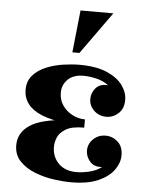

<svg xmlns="http://www.w3.org/2000/svg" viewBox="-53 -763 617 815"><g transform="rotate(5 256.0 -355.0)"><path d="M35 -127Q35 -180 82.5 -212Q130 -244 236 -251L232 -239Q173 -246 133 -262.5Q93 -279 73.5 -305Q54 -331 54 -364Q54 -402 76 -426.5Q98 -451 132 -465Q166 -479 204 -484.5Q242 -490 273 -490Q345 -490 390.5 -470Q436 -450 457.5 -420Q479 -390 479 -358Q479 -321 456.5 -300.5Q434 -280 405 -280Q374 -280 352.5 -300.5Q331 -321 331 -350Q331 -376 349 -396.5Q367 -417 401 -414Q379 -431 349 -438Q319 -445 294 -445Q251 -445 227.5 -422Q204 -399 204 -365Q204 -335 220 -311.5Q236 -288 262 -274.5Q288 -261 316 -261V-226Q264 -226 238 -210.5Q212 -195 203.5 -174Q195 -153 195 -134Q195 -91 223 -63Q251 -35 300 -35Q324 -35 354 -42Q384 -49 406 -66Q372 -63 354 -84Q336 -105 336 -130Q336 -159 357.5 -179.5Q379 -200 410 -200Q439 -200 461.5 -180Q484 -160 484 -122Q484 -91 462.5 -60.5Q441 -30 396 -10Q351 10 279 10Q249 10 208 4.5Q167 -1 127.5 -16Q88 -31 61.5 -58Q35 -85 35 -127ZM238 -540 257 -720H397L268 -540Z"/></g></svg>

Font: Brygada 1918
Style: Regular
Weight: 400
Designer: Mateusz Machalski | Borys Kosmynka | Przemek Hoffer
Foundry: NIEPODLEGLA 2018
Version: Version 3.006